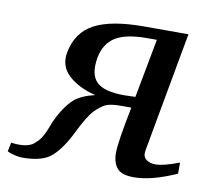

<svg xmlns="http://www.w3.org/2000/svg" viewBox="-124 -550 689 631"><g transform="rotate(10 220.5 -235.0)"><path d="M502 -25Q420 12 360 12Q319 12 304 -6.5Q289 -25 289 -57Q289 -92 313 -212H279Q243 -212 227.5 -204.5Q212 -197 193 -178Q173 -157 145.5 -100.5Q118 -44 87 -16Q57 12 -11 12Q-23 12 -35.5 9Q-48 6 -55 3L-62 0L-56 -30Q-4 -23 19 -41Q27 -48 33.5 -55Q40 -62 45 -71.5Q50 -81 52.5 -86.5Q55 -92 59.5 -103.5Q64 -115 65 -118Q89 -172 120 -201Q145 -222 189 -232Q132 -246 98.5 -277Q65 -308 74 -355Q87 -423 143 -452.5Q199 -482 307 -482H456L383 -80Q380 -60 392.5 -51Q405 -42 423 -42Q450 -42 502 -62ZM357 -446H324Q253 -446 218.5 -424Q184 -402 175 -355Q165 -298 190 -273Q215 -248 282 -248L320 -249Z"/></g></svg>

Font: Veleka
Style: Italic
Weight: 400
Italic angle: -12°
Designer: Stefan Peev, Context Ltd, 2016; SIL International, 1997-2014.
Foundry: Stefan Peev, Context Ltd, 2016
Version: Version 1.000